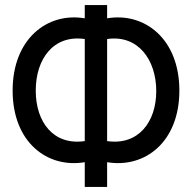

<svg xmlns="http://www.w3.org/2000/svg" viewBox="-20 -740 760 760"><path d="M315.5 -98V0H404V-98C552 -73 690 -176.5 690 -381.5C690 -586.5 552 -692.5 404 -667.5V-720H315.5V-667.5C167.5 -692.5 30 -586.5 30 -381.5C30 -176.5 167.5 -73 315.5 -98ZM121.5 -381.5C121.5 -506.5 191.5 -603.5 315.5 -585.5V-181.5C191.5 -163.5 121.5 -256.5 121.5 -381.5ZM404 -181.5V-585.5C527.5 -603.5 598.5 -502 598.5 -379.5C598.5 -257 527.5 -163.5 404 -181.5Z"/></svg>

Font: Eudonet Medium
Style: Regular
Weight: 500
Designer: Mikhail Sharanda
Foundry: Mikhail Sharanda
Version: Version 4.503;Glyphs 3.1.2 (3151)